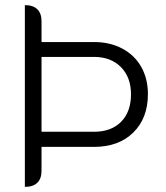

<svg xmlns="http://www.w3.org/2000/svg" viewBox="-20 -720 648 749"><path d="M77 -700Q109 -700 125.5 -684Q142 -668 142 -637V-556H347Q409 -556 457 -530.5Q505 -505 531 -459Q557 -413 557 -353Q557 -259 500 -203Q443 -147 347 -147H142V-54Q142 -23 125.5 -7Q109 9 77 9ZM347 -206Q414 -206 452.5 -245Q491 -284 491 -352Q491 -419 451.5 -458.5Q412 -498 347 -498H142V-206Z"/></svg>

Font: K2D ExtraLight
Style: Regular
Weight: 275
Designer: Katatrad Aksorn Co.,Ltd.
Foundry: Cadson Demak Co.,Ltd.
Version: Version 1.000; ttfautohint (v1.6)